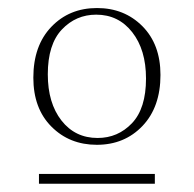

<svg xmlns="http://www.w3.org/2000/svg" viewBox="-20 -700 482 478"><path d="M221 -339.5Q153 -339.5 108 -384.8Q63 -430 63 -506.5Q63 -586.5 107.8 -633.2Q152.5 -680 221.5 -680Q289.5 -680 334.5 -634.8Q379.5 -589.5 379.5 -513.5Q379.5 -433.5 334.8 -386.5Q290 -339.5 221 -339.5ZM223 -356.5Q273.5 -356.5 308.5 -393.2Q343.5 -430 343.5 -504.5Q343.5 -576 309.2 -619.8Q275 -663.5 219.5 -663.5Q169 -663.5 134 -626.5Q99 -589.5 99 -515Q99 -443.5 133 -400Q167 -356.5 223 -356.5ZM77 -242.5V-267H365.5V-242.5Z"/></svg>

Font: Newsreader Text ExtraLight
Style: Regular
Weight: 275
Designer: Hugues Gentile
Foundry: Production Type
Version: Version 1.001